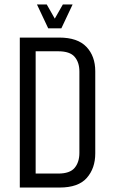

<svg xmlns="http://www.w3.org/2000/svg" viewBox="-20 -840 505 860"><path d="M68.7 -671.7H245.3Q327.7 -671.7 367.2 -630Q406.7 -588.4 406.7 -520.8V-152.7Q406.7 -86.2 368.8 -43.1Q330.9 0 247.2 0H68.7ZM335.6 -519.6Q335.6 -560.6 314.3 -585.5Q293 -610.3 240.9 -610.3H139.7V-62.6H240.9Q293 -62.6 314.3 -88.1Q335.6 -113.6 335.6 -155.3ZM261.6 -820.1H305.3L254.8 -713H200.6ZM145.5 -820.1H189.3L250.2 -713H196Z"/></svg>

Font: Khand Variable Light
Style: Regular
Weight: 300
Designer: Satya Rajpurohit
Foundry: Indian Type Foundry
Version: Version 3.000